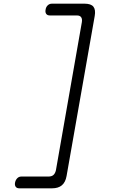

<svg xmlns="http://www.w3.org/2000/svg" viewBox="-20 -872 640 1044"><path d="M263 152H85Q71 152 65 143Q59 134 62 120Q65 106 74 97Q83 88 96 88H243Q261 88 270.5 79.5Q280 71 284 54L425 -751Q428 -768 421.5 -778Q415 -788 398 -788H251Q237 -788 231 -797Q225 -806 228 -820Q230 -834 239.5 -843Q249 -852 262 -852H440Q475 -852 488 -835.5Q501 -819 495 -785L342 85Q336 119 316.5 135.5Q297 152 263 152Z"/></svg>

Font: Maple Mono ExtraLight
Style: Italic
Weight: 275
Italic angle: -10°
Monospace: yes
Designer: subframe7536
Version: Version 7.000